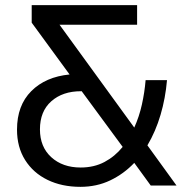

<svg xmlns="http://www.w3.org/2000/svg" viewBox="-20 -720 747 745"><path d="M292 5Q220 5 164.5 -22Q109 -49 77.5 -99Q46 -149 46 -217Q46 -311 101.5 -366.5Q157 -422 250 -431L103 -632V-700H512V-624H211L501 -225Q520 -267 530.5 -314Q541 -361 545 -409H628Q622 -339 603 -274.5Q584 -210 552 -156L665 0H565L501 -88Q460 -45 407.5 -20Q355 5 292 5ZM293 -70Q345 -70 385.5 -91.5Q426 -113 456 -150L297 -366H294Q223 -366 179 -327Q135 -288 135 -218Q135 -150 179 -110Q223 -70 293 -70Z"/></svg>

Font: HostGroteskRegular
Style: Regular
Weight: 400
Designer: Doukan Karapınar based on Poppins by Indian Type Foundry, Jonny Pinhorn
Foundry: Element Type
Version: Version 1.001; ttfautohint (v1.8.4.7-5d5b)